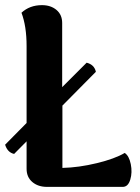

<svg xmlns="http://www.w3.org/2000/svg" viewBox="-21 -731 549 751"><path d="M317.9 -485.8Q348.1 -478 354 -450.2L223.1 -317.9V-74.2Q287.1 -75.7 357.7 -92.8Q428.2 -109.9 466.8 -132.8Q483.9 -121.6 490.5 -89.1Q497.1 -56.6 488.5 -28.3Q480 0 459 0H163.1Q127.9 0 105.5 -19Q83 -38.1 83 -70.8V-178.2L34.2 -128.9Q8.3 -134.8 -1 -165L83 -250V-550.8Q83 -628.4 63 -681.2Q95.2 -710.9 143.1 -710.9Q177.7 -710.9 200 -692.1Q222.2 -673.3 222.2 -641.1V-390.1Z"/></svg>

Font: Arima
Style: Bold
Weight: 700
Designer: Joana Correia and Natanael Gama
Foundry: NDISCOVER
Version: Version 1.100;Glyphs 3.1.2 (3151)